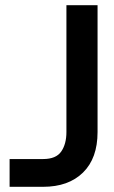

<svg xmlns="http://www.w3.org/2000/svg" viewBox="-20 -720 441 740"><path d="M17 0V-107H146Q196 -107 216 -136Q236 -165 236 -211V-700H356V-211Q356 -110 300 -55Q244 0 146 0Z"/></svg>

Font: Host Grotesk SemiBold
Style: Regular
Weight: 600
Designer: Doukan Karapınar
Foundry: Element Type
Version: Version 1.003